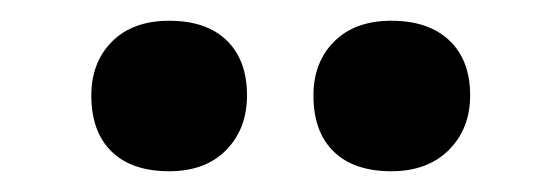

<svg xmlns="http://www.w3.org/2000/svg" viewBox="-20 -804 540 185"><path d="M357 -639Q321 -639 301.5 -658Q282 -677 282 -712Q282 -744 302 -764Q322 -784 357 -784Q393 -784 413 -765Q433 -746 433 -712Q433 -680 412.5 -659.5Q392 -639 357 -639ZM143 -639Q107 -639 87.5 -658Q68 -677 68 -712Q68 -744 88 -764Q108 -784 143 -784Q179 -784 198.5 -765Q218 -746 218 -712Q218 -680 198 -659.5Q178 -639 143 -639Z"/></svg>

Font: Lexend Exa Medium
Style: Regular
Weight: 500
Designer: Bonnie Shaver-Troup, Thomas Jockin
Foundry: Lexend
Version: Version 1.007